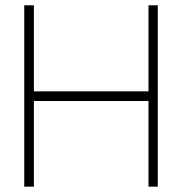

<svg xmlns="http://www.w3.org/2000/svg" viewBox="-20 -699 682 719"><path d="M70.8 -679.2H106.9V-356.9H536.1V-679.2H570.8V0H536.1V-320.8H106.9V0H70.8Z"/></svg>

Font: Rawengulk
Style: Regular
Weight: 400
Version: Version 0.92